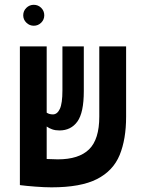

<svg xmlns="http://www.w3.org/2000/svg" viewBox="-20 -782 626 811"><path d="M197.8 9.3Q168 9.3 129.4 6.3Q90.8 3.4 64.9 0V-0.5H64V-585.9H177.2V-306.2Q187.5 -298.8 203.6 -298.8Q221.7 -298.8 232.7 -321.8Q243.7 -344.7 243.7 -400.9V-585.9H334V-397Q334 -306.2 306.9 -268.6Q279.8 -231 231 -231Q213.9 -231 200.7 -235.6Q187.5 -240.2 177.2 -247.6V-110.4Q207.5 -108.9 224.1 -108.9Q313 -108.9 356.2 -151.1Q399.4 -193.4 399.4 -289.6V-585.9H512.7V-289.1Q512.7 -193.8 485.4 -127.2Q458 -60.5 389.6 -25.6Q321.3 9.3 197.8 9.3ZM122.6 -673.3Q104.5 -673.3 91.3 -686.3Q78.1 -699.2 78.1 -717.3Q78.1 -735.8 91.3 -748.8Q104.5 -761.7 122.6 -761.7Q141.1 -761.7 154.1 -748.8Q167 -735.8 167 -717.3Q167 -699.2 154.1 -686.3Q141.1 -673.3 122.6 -673.3Z"/></svg>

Font: CaskaydiaCove NF SemiBold
Style: Regular
Weight: 600
Designer: Aaron Bell
Foundry: Saja Typeworks
Version: Version 2111.001; VTT 6.35;Nerd Fonts 3.2.1